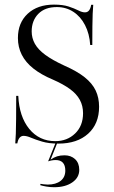

<svg xmlns="http://www.w3.org/2000/svg" viewBox="-20 -602 486 820"><path d="M229.8 11.3Q188.7 11.3 160.1 2.8Q131.5 -5.6 112.9 -13.7Q94.4 -21.8 80.6 -21.8Q70.2 -21.8 63.3 -13.3Q56.5 -4.8 54 10.5H45.2Q46.8 -7.3 47.6 -31.5Q48.4 -55.6 48.8 -94.4Q49.2 -133.1 49.2 -192.7H58.1Q62.1 -104 104.8 -51.6Q147.6 0.8 216.1 0.8Q266.9 0.8 300.8 -31.9Q334.7 -64.5 334.7 -118.5Q334.7 -150 321 -175.4Q307.3 -200.8 278.6 -221.8Q250 -242.7 205.6 -262.1Q155.6 -283.1 122.6 -309.3Q89.5 -335.5 73 -368.1Q56.5 -400.8 56.5 -439.5Q56.5 -504.8 98.4 -543.5Q140.3 -582.3 210.5 -582.3Q248.4 -582.3 273 -574.2Q297.6 -566.1 314.1 -557.7Q330.6 -549.2 342.7 -549.2Q354 -549.2 360.5 -557.7Q366.9 -566.1 369.4 -581.5H378.2Q376.6 -564.5 375.8 -543.1Q375 -521.8 374.6 -489.9Q374.2 -458.1 374.2 -409.7H365.3Q362.1 -458.1 343.1 -494.8Q324.2 -531.5 293.1 -551.6Q262.1 -571.8 222.6 -571.8Q171.8 -571.8 143.5 -542.7Q115.3 -513.7 115.3 -467.7Q115.3 -439.5 129 -414.9Q142.7 -390.3 173.4 -367.7Q204 -345.2 254.8 -321.8Q309.7 -297.6 341.9 -271.8Q374.2 -246 388.7 -215.3Q403.2 -184.7 403.2 -146Q403.2 -73.4 356.5 -31Q309.7 11.3 229.8 11.3ZM211.3 197.6Q195.2 197.6 178.2 194.8Q161.3 191.9 151.6 188.7L153.2 183.1Q158.1 183.9 166.9 185.1Q175.8 186.3 183.9 186.3Q218.5 186.3 238.7 170.6Q258.9 154.8 258.9 126.6Q258.9 104 248.4 92.7Q237.9 81.5 217.7 81.5Q209.7 81.5 200.8 83.1Q191.9 84.7 185.5 87.1L217.7 7.3H225L196 79.8Q209.7 70.2 223.8 65.7Q237.9 61.3 255.6 61.3Q283.1 61.3 300.8 77.8Q318.5 94.4 318.5 123.4Q318.5 156.5 288.7 177Q258.9 197.6 211.3 197.6Z"/></svg>

Font: Playfair 144pt SemiCondensed Light
Style: Regular
Weight: 300
Width: 4
Designer: Claus Eggers Sørensen
Foundry: Claus Eggers Sørensen
Version: Version 2.203